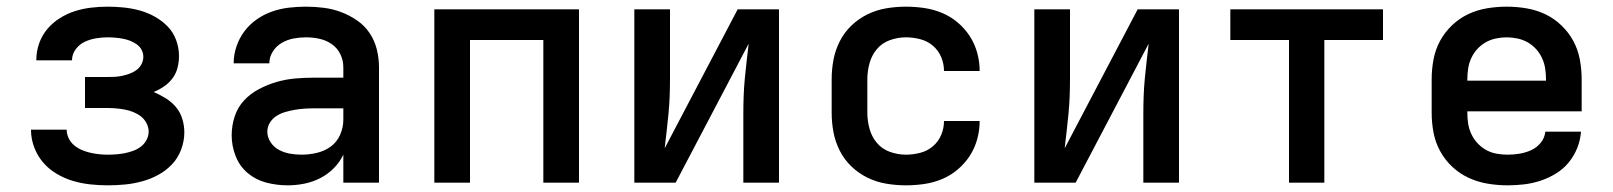

<svg xmlns="http://www.w3.org/2000/svg" viewBox="-20 -548 4840 576"><path d="M303 8Q276 8 249.5 5Q223 2 198 -5.5Q173 -13 149.5 -27Q126 -41 109 -61Q92 -81 82.5 -106.5Q73 -132 73 -158Q73 -158 73 -158.5Q73 -159 73 -159H180Q180 -146 186 -133.5Q192 -121 202 -112.5Q212 -104 224.5 -98.5Q237 -93 250 -90Q263 -87 276 -85.5Q289 -84 303 -84Q316 -84 329 -85Q342 -86 354.5 -88.5Q367 -91 379.5 -95.5Q392 -100 402.5 -108Q413 -116 419.5 -128Q426 -140 426 -153Q426 -153 426 -153Q426 -153 426 -153Q426 -166 419.5 -178.5Q413 -191 402.5 -199Q392 -207 379.5 -212Q367 -217 353.5 -219.5Q340 -222 326.5 -223Q313 -224 300 -224H235V-317H300Q312 -317 323.5 -317.5Q335 -318 346.5 -320.5Q358 -323 369 -327Q380 -331 389.5 -338Q399 -345 404.5 -355.5Q410 -366 410 -378Q410 -389 404.5 -399Q399 -409 389.5 -415.5Q380 -422 369.5 -426Q359 -430 348 -432Q337 -434 325.5 -435Q314 -436 303 -436Q285 -436 267.5 -433Q250 -430 234 -422.5Q218 -415 207 -400Q196 -385 196 -367Q196 -367 196 -367Q196 -367 196 -367H89Q89 -367 89 -368Q89 -369 89 -369Q89 -394 97.5 -418Q106 -442 122 -461Q138 -480 159.5 -493.5Q181 -507 204.5 -514.5Q228 -522 253 -525Q278 -528 303 -528Q327 -528 351.5 -525.5Q376 -523 399.5 -516.5Q423 -510 444.5 -498Q466 -486 483 -468.5Q500 -451 508.5 -427.5Q517 -404 517 -380Q517 -362 512.5 -344.5Q508 -327 497.5 -313Q487 -299 472.5 -289Q458 -279 441 -272Q460 -264 477.5 -253Q495 -242 508 -226.5Q521 -211 527 -191Q533 -171 533 -151Q533 -125 523.5 -99.5Q514 -74 496 -55Q478 -36 455 -23.5Q432 -11 406.5 -4Q381 3 355 5.5Q329 8 303 8Z M843 8Q811 8 779.5 0Q748 -8 723.5 -28.5Q699 -49 687 -79.5Q675 -110 675 -142Q675 -171 684 -198.5Q693 -226 712 -246.5Q731 -267 756.5 -280.5Q782 -294 809.5 -302Q837 -310 865 -312.5Q893 -315 922 -315H1010V-346Q1010 -367 1001 -385.5Q992 -404 975.5 -415.5Q959 -427 939 -431.5Q919 -436 898 -436Q879 -436 860.5 -432.5Q842 -429 825.5 -419.5Q809 -410 798.5 -393.5Q788 -377 788 -358H681Q681 -384 689.5 -409Q698 -434 713.5 -454.5Q729 -475 750.5 -490Q772 -505 796.5 -513.5Q821 -522 846.5 -525Q872 -528 898 -528Q925 -528 952 -524.5Q979 -521 1004 -511.5Q1029 -502 1051.5 -486.5Q1074 -471 1089 -448.5Q1104 -426 1110.5 -399.5Q1117 -373 1117 -346V0H1010V-84Q999 -61 981 -43Q963 -25 940.5 -13.5Q918 -2 893 3Q868 8 843 8ZM885 -84Q908 -84 931 -89.5Q954 -95 972.5 -108.5Q991 -122 1000.5 -144Q1010 -166 1010 -189V-223H922Q907 -223 892.5 -222Q878 -221 864 -218.5Q850 -216 836 -212Q822 -208 810 -200.5Q798 -193 790 -180.5Q782 -168 782 -153Q782 -136 792 -121Q802 -106 817.5 -98Q833 -90 850 -87Q867 -84 885 -84Z M1283 0V-520H1717V0H1610V-428H1390V0Z M1883 0V-520H1990V-312Q1990 -286 1989 -259.5Q1988 -233 1985.5 -207Q1983 -181 1980 -155Q1977 -129 1974 -103L2193 -520H2317V0H2210V-208Q2210 -234 2211 -260.5Q2212 -287 2214.5 -313Q2217 -339 2220 -365Q2223 -391 2226 -417L2007 0Z M2698 8Q2668 8 2638.5 3Q2609 -2 2582.5 -15Q2556 -28 2534.5 -48.5Q2513 -69 2499.5 -95.5Q2486 -122 2480.5 -151Q2475 -180 2475 -210V-310Q2475 -340 2480.5 -369Q2486 -398 2499.5 -424.5Q2513 -451 2534.5 -471.5Q2556 -492 2582.5 -505Q2609 -518 2638.5 -523Q2668 -528 2698 -528Q2725 -528 2752.5 -524Q2780 -520 2805.5 -509.5Q2831 -499 2852.5 -481Q2874 -463 2889 -440Q2904 -417 2911.5 -390Q2919 -363 2919 -335Q2919 -335 2919 -335Q2919 -335 2919 -335H2812Q2812 -335 2812 -335Q2812 -335 2812 -335Q2812 -357 2803.5 -377Q2795 -397 2778.5 -411Q2762 -425 2740.5 -430.5Q2719 -436 2698 -436Q2673 -436 2649.5 -427.5Q2626 -419 2610.5 -400.5Q2595 -382 2588.5 -358Q2582 -334 2582 -310V-210Q2582 -186 2588.5 -162Q2595 -138 2610.5 -119.5Q2626 -101 2649.5 -92.5Q2673 -84 2698 -84Q2719 -84 2740.5 -89.5Q2762 -95 2778.5 -109Q2795 -123 2803.5 -143Q2812 -163 2812 -185Q2812 -185 2812 -185Q2812 -185 2812 -185H2919Q2919 -185 2919 -185Q2919 -185 2919 -185Q2919 -157 2911.5 -130Q2904 -103 2889 -80Q2874 -57 2852.5 -39Q2831 -21 2805.5 -10.5Q2780 0 2752.5 4Q2725 8 2698 8Z M3083 0V-520H3190V-312Q3190 -286 3189 -259.5Q3188 -233 3185.5 -207Q3183 -181 3180 -155Q3177 -129 3174 -103L3393 -520H3517V0H3410V-208Q3410 -234 3411 -260.5Q3412 -287 3414.5 -313Q3417 -339 3420 -365Q3423 -391 3426 -417L3207 0Z M3847 0V-428H3671V-520H4129V-428H3953V0Z M4503 8Q4473 8 4443 3Q4413 -2 4386 -14.5Q4359 -27 4337 -47.5Q4315 -68 4300.5 -94.5Q4286 -121 4280.5 -150.5Q4275 -180 4275 -210V-310Q4275 -340 4280.5 -369.5Q4286 -399 4300 -425Q4314 -451 4336 -472Q4358 -493 4384.5 -505.5Q4411 -518 4440.5 -523Q4470 -528 4500 -528Q4530 -528 4559.5 -523Q4589 -518 4615.5 -505.5Q4642 -493 4664 -472Q4686 -451 4700 -425Q4714 -399 4719.5 -369.5Q4725 -340 4725 -310V-214H4382V-210Q4382 -193 4384.5 -177Q4387 -161 4394 -146Q4401 -131 4412.5 -118.5Q4424 -106 4438.5 -98Q4453 -90 4469.5 -87Q4486 -84 4503 -84Q4521 -84 4539 -87Q4557 -90 4573.5 -97.5Q4590 -105 4602 -119.5Q4614 -134 4616 -153H4723Q4721 -127 4711.5 -103.5Q4702 -80 4686 -60.5Q4670 -41 4648 -27.5Q4626 -14 4602 -6Q4578 2 4553 5Q4528 8 4503 8ZM4382 -306H4618V-310Q4618 -326 4615.5 -342.5Q4613 -359 4606 -374Q4599 -389 4588 -401Q4577 -413 4563 -421Q4549 -429 4532.5 -432.5Q4516 -436 4500 -436Q4484 -436 4467.5 -432.5Q4451 -429 4437 -421Q4423 -413 4412 -401Q4401 -389 4394 -374Q4387 -359 4384.5 -342.5Q4382 -326 4382 -310Z"/></svg>

Font: Iosevka SS04 Semibold Extended
Style: Regular
Weight: 600
Width: 7
Monospace: yes
Designer: Belleve Invis
Foundry: Belleve Invis
Version: Version 19.0.0; ttfautohint (v1.8.4)